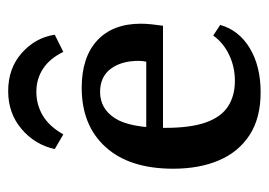

<svg xmlns="http://www.w3.org/2000/svg" viewBox="-114 -534 658 470"><g transform="rotate(-90 215.0 -299.0)"><path d="M37 -204Q37 -311 90 -369.5Q143 -428 235 -428Q310 -428 351 -390Q392 -352 392 -283Q392 -272 390.5 -257Q389 -242 387 -229H105V-270H299Q300 -275 300.5 -279Q301 -283 301 -289Q301 -331 281.5 -357Q262 -383 225 -383Q184 -383 160.5 -346.5Q137 -310 137 -224Q137 -161 150.5 -123.5Q164 -86 190 -69.5Q216 -53 252 -53Q286 -53 315.5 -67Q345 -81 363 -106L389 -89Q376 -43 332 -16.5Q288 10 224 10Q161 10 119.5 -17Q78 -44 57.5 -92Q37 -140 37 -204ZM227 -608Q283 -608 320.5 -574.5Q358 -541 365 -494L323 -473Q307 -506 282 -522.5Q257 -539 225 -539Q194 -539 167.5 -523.5Q141 -508 121 -473L85 -494Q96 -543 134.5 -575.5Q173 -608 227 -608Z"/></g></svg>

Font: Rasa Medium
Style: Regular
Weight: 500
Designer: Anna Giedrys (Yrsa+Rasa design), David Brezina (Yrsa art-direction, Rasa art-direction, design)
Foundry: Rosetta Type Foundry
Version: Version 2.004